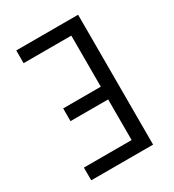

<svg xmlns="http://www.w3.org/2000/svg" viewBox="-178 -838 855 941"><g transform="rotate(-30 250.0 -367.5)"><path d="M60 0V-72H330V-302H117V-374H330V-663H60V-735H410V0Z"/></g></svg>

Font: Iosevka SS01
Style: Regular
Weight: 400
Monospace: yes
Designer: Belleve Invis
Foundry: Belleve Invis
Version: 2.3.3; ttfautohint (v1.8.3)